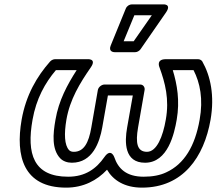

<svg xmlns="http://www.w3.org/2000/svg" viewBox="-20 -824 991 879"><path d="M129 -276C146 -372 186 -444 236 -503H331C288 -436 249 -364 234 -276C222 -209 217 -141 255 -100C268 -86 288 -79 309 -79C404 -79 436 -173 448 -240L474 -387H588L562 -240C550 -173 549 -79 644 -79C749 -79 778 -213 789 -276C804 -363 791 -437 771 -503H866C896 -445 911 -370 894 -276C873 -156 824 -73 741 -35C714 -22 679 -15 638 -15C558 -15 521 -52 503 -105C503 -105 488 -148 458 -105C421 -52 371 -15 292 -15C133 -15 101 -120 129 -276ZM944 -276C963 -386 944 -476 906 -543C903 -548 895 -553 887 -553H739C693 -553 710 -516 710 -516C736 -445 756 -370 739 -276C726 -200 698 -129 653 -129C607 -129 600 -170 612 -240L642 -412C644 -423 637 -437 622 -437H458C447 -437 431 -427 428 -412L398 -240C386 -170 364 -129 318 -129C307 -129 301 -132 296 -137C275 -160 273 -211 284 -276C300 -369 346 -444 396 -516C424 -557 380 -553 380 -553H232C225 -553 215 -549 209 -542C149 -474 99 -389 79 -276C50 -109 87 35 283 35C362 35 424 2 470 -47C498 1 550 35 630 35C818 35 914 -105 944 -276ZM595 -754H675L592 -635H546ZM584 -804C573 -804 561 -797 556 -785L487 -616C475 -587 500 -585 506 -585H598C607 -585 617 -590 623 -598L740 -767C768 -808 725 -804 725 -804Z"/></svg>

Font: Asimov
Style: WidOuIt
Weight: 500
Designer: Google
Version: Version 2.000980; 2014